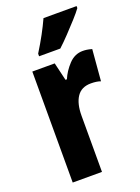

<svg xmlns="http://www.w3.org/2000/svg" viewBox="-146 -830 652 894"><g transform="rotate(-20 180.0 -383.0)"><path d="M307 -560Q317 -560 327.5 -558.5Q338 -557 352 -553L339 -398Q320 -405 291 -405Q244 -405 221.5 -371.5Q199 -338 199 -278V0H54V-550H165L186 -461H193Q208 -497 237.5 -528.5Q267 -560 307 -560ZM352 -756Q339 -738 315 -711.5Q291 -685 264 -656.5Q237 -628 213 -606H108V-619Q133 -659 153 -696Q173 -733 188 -766H352Z"/></g></svg>

Font: Noto Sans Hebrew ExtraCondensed ExtraBold
Style: Regular
Weight: 800
Width: 2
Designer: Monotype Design Team
Foundry: Monotype Imaging Inc.
Version: Version 2.004; ttfautohint (v1.8.4.7-5d5b)